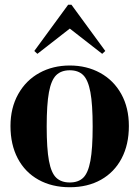

<svg xmlns="http://www.w3.org/2000/svg" viewBox="-20 -771 585 806"><path d="M24 -242Q24 -318 56.5 -376Q89 -434 145.5 -465Q202 -496 273 -496Q344 -496 400.5 -465Q457 -434 489 -376.5Q521 -319 521 -242Q521 -164 490.5 -106Q460 -48 404 -16.5Q348 15 273 15Q198 15 141.5 -16.5Q85 -48 54.5 -106Q24 -164 24 -242ZM369 -240Q369 -333 359.5 -384Q350 -435 329.5 -455.5Q309 -476 273 -476Q237 -476 216 -455.5Q195 -435 185.5 -384Q176 -333 176 -240Q176 -147 185.5 -96Q195 -45 216 -25Q237 -5 273 -5Q309 -5 329.5 -25Q350 -45 359.5 -96Q369 -147 369 -240ZM124 -557 266 -751H280L422 -557L409 -545L273 -651L137 -545Z"/></svg>

Font: DeepMind Serif Display
Style: Regular
Weight: 800
Designer: Frank Grießhammer / Modifications: Colophon Foundry
Foundry: Colophon Foundry
Version: Version 5.002